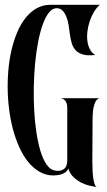

<svg xmlns="http://www.w3.org/2000/svg" viewBox="-20 -721 444 796"><path d="M189.9 -701.2H394Q380.4 -689.5 369.6 -671.6Q358.9 -653.8 352.1 -633.3Q345.2 -612.8 342.5 -591.3Q339.8 -569.8 342.3 -550.8Q344.7 -531.7 352.8 -516.4Q360.8 -501 375 -493.2Q343.3 -489.3 323.7 -495.1Q304.2 -501 293.2 -513.2Q282.2 -525.4 277.3 -542.5Q272.5 -559.6 269.8 -578.6Q267.1 -597.7 264.4 -616.7Q261.7 -635.7 254.9 -651.9Q252.4 -657.7 249 -664.1Q245.6 -670.4 241 -675.5Q236.3 -680.7 230 -683.8Q223.6 -687 214.8 -687Q197.3 -687 182.9 -668.9Q168.5 -650.9 157.2 -619.6Q146 -588.4 137.9 -546.6Q129.9 -504.9 125.5 -457.8Q121.1 -410.6 120.1 -360.6Q119.1 -310.5 121.8 -262.5Q124.5 -214.4 131.1 -171.1Q137.7 -127.9 147.9 -94.2Q158.2 -60.5 172.9 -39.3Q187.5 -18.1 206.1 -14.2Q227.5 -9.3 243.2 -19Q258.8 -28.8 258.8 -55.2V-273.9Q258.8 -309.6 231 -314H392.1Q364.3 -306.2 363.8 -225.1L362.8 -50.8Q362.8 -31.7 363.8 -13.4Q364.7 4.9 366.9 19.5Q369.1 34.2 372.8 43.7Q376.5 53.2 381.8 54.7Q370.6 53.2 353.3 49.3Q335.9 45.4 318.4 36.9Q300.8 28.3 285.6 14.2Q270.5 0 263.2 -22Q257.8 -9.8 244.9 -2.9Q231.9 3.9 215.8 5.4Q184.1 9.3 157 -2.4Q129.9 -14.2 107.7 -37.4Q85.4 -60.5 68.4 -93.5Q51.3 -126.5 39.3 -165.8Q27.3 -205.1 20.5 -248.8Q13.7 -292.5 12.2 -337.4Q10.7 -382.3 14.4 -426.8Q18.1 -471.2 27.3 -511.7Q36.6 -552.2 51.3 -586.9Q65.9 -621.6 86.2 -647Q106.4 -672.4 132.3 -686.8Q158.2 -701.2 189.9 -701.2Z"/></svg>

Font: 003 KoZ KJR
Style: Regular
Weight: 400
Designer: Ko Z, Min Khaing
Foundry: Your Own Font Foundry
Version: Version 2.50;March 29, 2020;